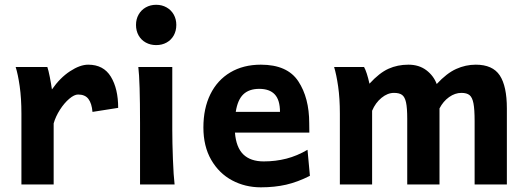

<svg xmlns="http://www.w3.org/2000/svg" viewBox="-20 -782 2240 814"><path d="M70.8 0V-300.3Q70.8 -365.2 63.5 -416.3Q56.2 -467.3 46.4 -498H180.7Q185.5 -484.4 191.2 -455.3Q196.8 -426.3 200.2 -402.8Q234.4 -452.1 276.9 -480Q319.3 -507.8 354 -507.8Q418.9 -507.8 450 -456.8Q481 -405.8 481 -324.7L372.1 -307.6Q369.1 -343.3 355 -362.3Q340.8 -381.3 311 -381.3Q294.9 -381.3 273.7 -363.3Q252.4 -345.2 234.1 -316.7Q215.8 -288.1 207.5 -258.8V0Z M710.4 -231.9Q710.4 -178.2 713.1 -107.2Q715.8 -36.1 720.2 0H573.7V-258.8Q573.7 -439 566.4 -498H710.4ZM642.1 -761.7Q666.5 -761.7 686 -750.7Q705.6 -739.7 716.6 -720.2Q727.5 -700.7 727.5 -676.3Q727.5 -651.4 716.6 -631.8Q705.6 -612.3 686.3 -601.6Q667 -590.8 642.1 -590.8Q617.7 -590.8 598.1 -601.6Q578.6 -612.3 567.6 -631.8Q556.6 -651.4 556.6 -676.3Q556.6 -700.7 567.6 -720.2Q578.6 -739.7 598.1 -750.7Q617.7 -761.7 642.1 -761.7Z M976.1 -219.7Q981 -157.2 1011.5 -127.4Q1042 -97.7 1098.1 -97.7Q1148.4 -97.7 1194.1 -109.4Q1239.7 -121.1 1283.7 -147L1293.9 -36.6Q1242.2 -10.3 1193.1 1Q1144 12.2 1085.9 12.2Q1019.5 12.2 964.1 -17.3Q908.7 -46.9 875.5 -104.2Q842.3 -161.6 842.3 -241.7Q842.3 -322.3 871.8 -382.3Q901.4 -442.4 956.5 -475.1Q1011.7 -507.8 1085.9 -507.8Q1198.2 -507.8 1244.6 -437.5Q1291 -367.2 1291 -259.8L1291.5 -219.7ZM1167 -307.6Q1167 -357.9 1145 -381.6Q1123 -405.3 1079.1 -405.3Q1036.1 -405.3 1011.7 -382.1Q987.3 -358.9 979.5 -307.6Z M1843.3 0H1706.5V-278.3Q1706.5 -324.7 1701.4 -347.9Q1696.3 -371.1 1684.6 -379.6Q1672.9 -388.2 1650.4 -388.2Q1623 -388.2 1597.4 -367.2Q1571.8 -346.2 1557.6 -312.5V0H1420.9V-300.3Q1420.9 -364.7 1413.6 -415.5Q1406.2 -466.3 1396.5 -498H1523.4Q1535.2 -477.1 1546.4 -427.2Q1588.4 -473.1 1627 -490.5Q1665.5 -507.8 1711.4 -507.8Q1756.3 -507.8 1787.4 -484.4Q1818.4 -460.9 1831.5 -425.8Q1874 -471.7 1914.1 -489.7Q1954.1 -507.8 1997.1 -507.8Q2068.8 -507.8 2098.9 -462.2Q2128.9 -416.5 2128.9 -322.3V0H1992.2V-268.6Q1992.2 -318.4 1987.3 -343.8Q1982.4 -369.1 1970.7 -378.7Q1959 -388.2 1936 -388.2Q1909.2 -388.2 1884 -370.4Q1858.9 -352.5 1843.3 -322.3Z"/></svg>

Font: Lesson One
Style: Bold
Weight: 700
Designer: But Ko, Victor Gaultney, Annie Olsen, Julie Remington, Don Collingsworth, Eric Hays, Becca Hirsbrunner
Version: Version 1.100